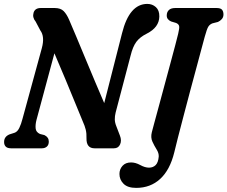

<svg xmlns="http://www.w3.org/2000/svg" viewBox="-22 -740 1135 958"><path d="M160 -141.5Q154 -118.5 155.8 -99.5Q157.5 -80.5 177.5 -71.5L199.5 -66Q221.5 -55.5 221.5 -33.5Q221.5 -17 211.8 -8.5Q202 0 187 0H33.5Q14.5 0 6.2 -9Q-2 -18 -1.5 -32Q-1.5 -58.5 25.5 -69.5L50.5 -77.5Q65 -82.5 74.2 -101.5Q83.5 -120.5 90.5 -148L186.5 -499Q202.5 -557.5 179 -588.5L156 -632Q138.5 -653 145.5 -676.5Q152.5 -700 181.5 -700H251Q280.5 -700 295.8 -684.5Q311 -669 323 -641Q337.5 -608 358.5 -557.5Q379.5 -507 404 -448.2Q428.5 -389.5 452.8 -331.5Q477 -273.5 498 -225.5L587 -574.5Q623.5 -720.5 713 -720.5Q738 -720.5 755.8 -704.5Q773.5 -688.5 773 -657.5Q772 -603.5 711 -572.5Q676.5 -555.5 658.5 -531.5Q640.5 -507.5 629.5 -462L555 -178.5Q550.5 -160 550.8 -144.2Q551 -128.5 558.5 -110L576.5 -63Q586 -39 577.2 -19.5Q568.5 0 546.5 0H450Q408.5 0 409.5 -50Q410.5 -73.5 405.8 -93Q401 -112.5 391.5 -133Q378.5 -164 355.8 -219.8Q333 -275.5 305.2 -342.5Q277.5 -409.5 249.5 -474ZM999.5 -556.5Q995 -540 984 -499Q973 -458 958 -402Q943 -346 926.2 -283.8Q909.5 -221.5 894 -161.8Q878.5 -102 866 -54.2Q853.5 -6.5 847.5 20.5Q826 108 777.2 152.8Q728.5 197.5 657.5 197.5Q615 197.5 594.5 177Q574 156.5 574 128Q574 104.5 589.2 87.5Q604.5 70.5 632 70.5Q654 70.5 677.8 83.5Q701.5 96.5 721.5 96.5Q741.5 96.5 754.5 83.8Q767.5 71 770 41.5Q771 24 759.5 5.8Q748 -12.5 738.5 -33.2Q729 -54 735.5 -80Q738.5 -92 748.2 -127.8Q758 -163.5 771.5 -213.5Q785 -263.5 799.8 -318.5Q814.5 -373.5 828.5 -425Q842.5 -476.5 852.8 -515.8Q863 -555 867 -571.5Q874 -600 871.8 -610Q869.5 -620 856.5 -625.5L831.5 -633Q809.5 -643 810 -663Q810 -679.5 820.5 -689.8Q831 -700 852.5 -700H1058.5Q1079 -700 1086 -691.2Q1093 -682.5 1093 -668Q1093 -654 1084.8 -644.8Q1076.5 -635.5 1065.5 -630.5L1038 -623.5Q1025 -618.5 1017.8 -607.5Q1010.5 -596.5 999.5 -556.5Z"/></svg>

Font: Fraunces 144pt SuperSoft SemiBold
Style: Italic
Weight: 600
Italic angle: -16°
Version: Version 1.000;[b76b70a41]